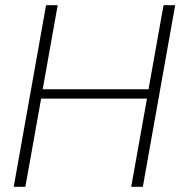

<svg xmlns="http://www.w3.org/2000/svg" viewBox="-20 -722 704 742"><path d="M487 0 548 -341H139L78 0H33L158 -702H203L145 -377H554L612 -702H657L532 0Z"/></svg>

Font: Poppins ExtraLight
Style: Italic
Weight: 275
Italic angle: -10°
Designer: Ninad Kale (Devanagari), Jonny Pinhorn (Latin)
Foundry: Indian Type Foundry
Version: Version 3.200;PS 1.000;hotconv 16.6.54;makeotf.lib2.5.65590